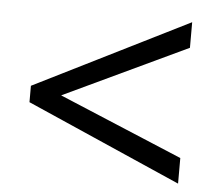

<svg xmlns="http://www.w3.org/2000/svg" viewBox="-42 -654 656 583"><g transform="rotate(5 286.0 -362.0)"><path d="M521 -116V-194L144 -352L521 -530V-608L50 -373V-323Z"/></g></svg>

Font: Noto Sans Hebrew Droid Medium
Style: Regular
Weight: 500
Designer: Monotype Design Team
Foundry: Monotype Imaging Inc.
Version: Version 1.100